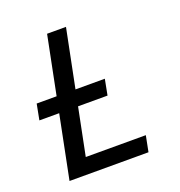

<svg xmlns="http://www.w3.org/2000/svg" viewBox="-118 -738 786 839"><g transform="rotate(-20 275.0 -319.0)"><path d="M431.2 0H64L191.9 -638.2H279.8L166.5 -74.2H445.8ZM44.9 -367.2H361.8L347.7 -293.9H30.8Z"/></g></svg>

Font: Code New Roman
Style: Italic
Weight: 400
Italic angle: -11°
Monospace: yes
Designer: Sam Radian
Foundry: Code New Roman
Version: Version 1.508 October 19, 2014